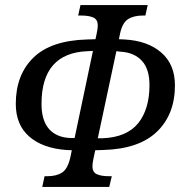

<svg xmlns="http://www.w3.org/2000/svg" viewBox="-20 -734 712 754"><path d="M155 -42H166Q202 -42 224 -56.5Q246 -71 256 -115L262 -144L240 -145Q147 -152 94.5 -198Q42 -244 42 -326Q42 -440 111 -507.5Q180 -575 322 -579L355 -580L360 -604Q364 -622 364 -634Q364 -657 347 -665Q330 -673 298 -673H287L296 -714H560L551 -673H541Q505 -673 482.5 -658.5Q460 -644 451 -600L447 -580L469 -579Q560 -574 613.5 -527.5Q667 -481 667 -399Q667 -285 596.5 -217Q526 -149 386 -145L354 -144L347 -111Q343 -91 343 -81Q343 -58 360 -50Q377 -42 409 -42H419L409 0H146ZM273 -192 345 -534 324 -533Q143 -526 143 -326Q143 -261 172.5 -227.5Q202 -194 257 -192ZM383 -191Q478 -195 522.5 -250Q567 -305 567 -400Q567 -463 537 -495.5Q507 -528 453 -531L437 -533L364 -191Z"/></svg>

Font: Noto Serif Narrow
Style: Italic
Weight: 400
Width: 4
Italic angle: -12°
Designer: Monotype Design Team
Foundry: Monotype Imaging Inc.
Version: Version 1.001